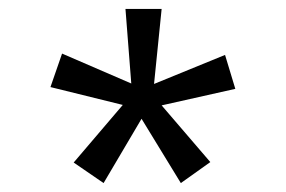

<svg xmlns="http://www.w3.org/2000/svg" viewBox="-20 -706 640 430"><path d="M212 -296 145 -342 255 -471 93 -511 119 -586 274 -519 261 -686H342L325 -518L484 -583L507 -507L342 -470L451 -343L385 -296L297 -440Z"/></svg>

Font: Chivo Mono
Style: Regular
Weight: 400
Monospace: yes
Designer: Hector Gatti
Foundry: Omnibus-Type
Version: Version 1.008; ttfautohint (v1.8.4.7-5d5b)